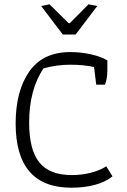

<svg xmlns="http://www.w3.org/2000/svg" viewBox="-20 -867 591 896"><path d="M172 -839 211 -847 300 -759H306L393 -847L434 -839L333 -706H273ZM53 -291Q53 -442 116.5 -533Q180 -624 308 -624Q359 -624 406.5 -613Q454 -602 481 -585V-539Q481 -499 470 -472H429L419 -554Q373 -565 307 -565Q245 -565 183 -548Q116 -448 116 -295Q116 -168 163.5 -109Q211 -50 315 -50Q362 -50 404.5 -61Q447 -72 476 -91L505 -44Q473 -18 423.5 -4.5Q374 9 313 9Q53 9 53 -291Z"/></svg>

Font: Athiti
Style: Regular
Weight: 400
Designer: CadsonDemak Team
Foundry: CadsonDemak
Version: Version 1.033